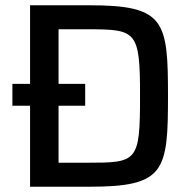

<svg xmlns="http://www.w3.org/2000/svg" viewBox="-20 -708 728 728"><path d="M94 0H319C605 0 617 -58 617 -344C617 -630 605 -688 319 -688H94V-390H27V-307H94ZM202 -91V-307H303V-390H202V-597H308C498 -597 511 -593 511 -344C511 -93 501 -91 308 -91Z"/></svg>

Font: Saira UNSAM Medium SC
Style: Regular
Weight: 500
Designer: Hector Gatti with collaboration of the Omnibus-Type team
Foundry: Omnibus-Type
Version: Version 1.072;PS 001.072;hotconv 1.0.88;makeotf.lib2.5.64775